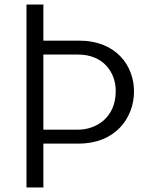

<svg xmlns="http://www.w3.org/2000/svg" viewBox="-20 -791 660 841"><path d="M170 30V-162H325C484 -162 567 -273 567 -391C567 -502 490 -613 326 -613H170V-771H96V30ZM170 -223V-552H322C433 -552 487 -474 487 -392C487 -276 402 -223 321 -223Z"/></svg>

Font: LINE Seed JP App_OTF Regular
Style: Regular
Weight: 400
Designer: LY Corporation & Fontrix & Fontworks
Version: Version 1.002